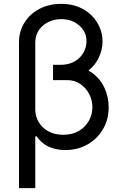

<svg xmlns="http://www.w3.org/2000/svg" viewBox="-20 -757 632 981"><path d="M251 -420.9H322.3Q397 -420.9 444.1 -389.2Q491.2 -357.4 513.4 -308.8Q535.6 -260.3 535.2 -209Q535.6 -147.5 506.8 -97.9Q478 -48.3 427.7 -19.3Q377.4 9.8 312.5 9.8Q272.9 9.8 234.6 -5.1Q196.3 -20 166 -61.5L160.2 -58.6V-197.3Q160.6 -162.6 177.7 -133.3Q194.8 -104 226.8 -86.2Q258.8 -68.4 302.7 -68.4Q349.1 -68.4 382.3 -87.6Q415.5 -106.9 433.8 -139.2Q452.1 -171.4 452.1 -209Q452.1 -244.6 435.8 -276.4Q419.4 -308.1 390.1 -328.1Q360.8 -348.1 321.3 -347.7H251ZM293 -737.3Q343.8 -737.3 382.8 -720.9Q421.9 -704.6 449 -677Q476.1 -649.4 490 -615.5Q503.9 -581.5 503.9 -545.9Q504.4 -501 481.7 -456.5Q459 -412.1 412.1 -382.8Q365.2 -353.5 293 -353.5H251V-425.8H291Q332.5 -426.3 361.6 -443.4Q390.6 -460.4 406.2 -487.8Q421.9 -515.1 421.9 -545.9Q421.9 -594.7 384.5 -627Q347.2 -659.2 293 -659.2Q256.8 -659.2 226.6 -644.3Q196.3 -629.4 178.5 -602.8Q160.6 -576.2 160.2 -541V204.1H77.1V-541Q77.1 -597.2 105 -641.6Q132.8 -686 181.6 -711.7Q230.5 -737.3 293 -737.3Z"/></svg>

Font: Inter V
Style: 
Weight: 400
Designer: Rasmus Andersson
Foundry: rsms
Version: Version 4.000;git-a3f224843